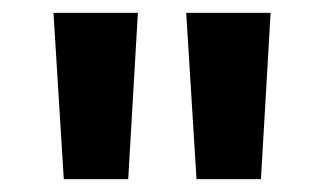

<svg xmlns="http://www.w3.org/2000/svg" viewBox="-20 -734 503 298"><path d="M63 -714H194L179 -456H79ZM269 -714H400L385 -456H285Z"/></svg>

Font: Noto Sans Thai Looped UI Condensed
Style: Bold
Weight: 700
Width: 3
Designer: Cadson Demak Team
Foundry: Cadson Demak Co., Ltd.
Version: Version 1.000